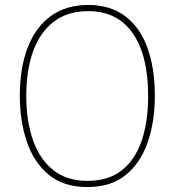

<svg xmlns="http://www.w3.org/2000/svg" viewBox="-20 -796 705 775"><path d="M605 -409Q605 -306 576.5 -222.5Q548 -139 488 -90Q428 -41 332 -41Q237 -41 177 -90.5Q117 -140 88.5 -223.5Q60 -307 60 -410Q60 -522 92 -604.5Q124 -687 185.5 -731.5Q247 -776 336 -776Q425 -776 485 -731Q545 -686 575 -603.5Q605 -521 605 -409ZM86 -410Q86 -307 113.5 -229.5Q141 -152 195.5 -109Q250 -66 333 -66Q417 -66 471 -108Q525 -150 551.5 -227Q578 -304 578 -409Q578 -572 516 -661.5Q454 -751 336 -751Q252 -751 196.5 -708Q141 -665 113.5 -588.5Q86 -512 86 -410Z"/></svg>

Font: Noto Sans Tamil UI SemiCondensed Thin
Style: Regular
Weight: 100
Width: 4
Designer: Jelle Bosma - Monotype Design Team
Foundry: Monotype Imaging Inc.
Version: Version 2.004; ttfautohint (v1.8.4.7-5d5b)